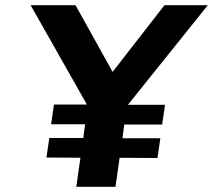

<svg xmlns="http://www.w3.org/2000/svg" viewBox="-20 -720 821 740"><path d="M177 -241 188 -317H315L98 -700H271L414 -443L614 -700H781L473 -316H616L605 -240H459L452 -187H598L587 -111L441 -112L425 0H274L290 -112L159 -113L170 -188H301L308 -241Z"/></svg>

Font: Lexend SemBd
Style: Italic
Weight: 600
Italic angle: -8.13011°
Designer: Bonnie Shaver-Troup, Thomas Jockin
Foundry: Lexend
Version: Version 1.007